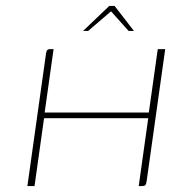

<svg xmlns="http://www.w3.org/2000/svg" viewBox="-20 -625 638 645"><path d="M72 0 134 -441Q135 -449 136.5 -453Q138 -457 141 -458.5Q144 -460 149 -460H160L130 -247H480L510 -460H535L473 -19Q472 -12 470.5 -7.5Q469 -3 466 -1.5Q463 0 457 0H446L478 -228H128L96 0ZM259 -521 347 -605H365L430 -521H412L353 -587L276 -521Z"/></svg>

Font: Genos Thin Thin
Style: Italic
Weight: 250
Italic angle: -8°
Version: Version 1.010